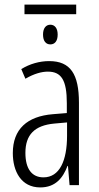

<svg xmlns="http://www.w3.org/2000/svg" viewBox="-20 -809 431 839"><path d="M313 -789H87V-747H313ZM200 -701C181 -701 168 -686 168 -658C168 -629 181 -615 200 -615C219 -615 232 -629 232 -658C232 -686 219 -701 200 -701ZM195 -542C153 -542 110 -530 73 -507L91 -465C129 -487 162 -496 189 -496C248 -496 272 -459 272 -358V-315L211 -310C99 -301 36 -245 36 -140C36 -61 72 10 156 10C222 10 255 -31 275 -84H277L284 0H325V-360C325 -485 288 -542 195 -542ZM273 -274V-216C273 -106 240 -34 170 -34C120 -34 91 -70 91 -141C91 -220 131 -261 217 -269Z"/></svg>

Font: Noto Sans UI Condensed Light
Style: Regular
Weight: 300
Width: 3
Designer: Monotype Design Team
Foundry: Monotype Imaging Inc.
Version: Version 1.901